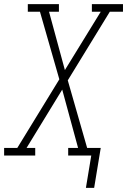

<svg xmlns="http://www.w3.org/2000/svg" viewBox="-54 -755 617 932"><path d="M363 157 389 0H277V-37H325L248 -320L75 -37H117V0H-34V-37H30L234 -370L140 -698H81V-735H232V-698H184L261 -415L435 -698H392V-735H543V-698H479L275 -365L369 -37H435L403 157Z"/></svg>

Font: Iosevka Slab XLtObl
Style: Regular
Weight: 200
Italic angle: -9°
Monospace: yes
Designer: Belleve Invis
Foundry: Belleve Invis
Version: Version 11.1.1; ttfautohint (v1.8.3)